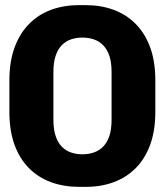

<svg xmlns="http://www.w3.org/2000/svg" viewBox="-20 -716 640 746"><path d="M287 10Q227.5 10 178 -8.2Q128.5 -26.5 92.2 -63Q56 -99.5 36.2 -154Q16.5 -208.5 16.5 -281V-404Q16.5 -476.5 36.5 -531.2Q56.5 -586 92.8 -622.8Q129 -659.5 178.2 -677.8Q227.5 -696 286.5 -696H313.5Q373 -696 422.5 -677.5Q472 -659 508 -622.2Q544 -585.5 563.8 -531Q583.5 -476.5 583.5 -404V-281Q583.5 -209 563.8 -154.5Q544 -100 508 -63.5Q472 -27 422.8 -8.5Q373.5 10 314 10ZM300 -116.5Q324.5 -116.5 345.2 -123.8Q366 -131 381.2 -146.8Q396.5 -162.5 405 -188Q413.5 -213.5 413.5 -250.5V-436.5Q413.5 -473.5 405 -498.8Q396.5 -524 381.2 -539.8Q366 -555.5 345.2 -562.8Q324.5 -570 300 -570Q276 -570 255.2 -562.8Q234.5 -555.5 219.5 -539.8Q204.5 -524 196 -498.8Q187.5 -473.5 187.5 -436.5V-250.5Q187.5 -213.5 196 -188Q204.5 -162.5 219.5 -146.8Q234.5 -131 255.2 -123.8Q276 -116.5 300 -116.5Z"/></svg>

Font: Chivo Mono Medium
Style: Regular
Weight: 500
Monospace: yes
Designer: Hector Gatti
Foundry: Omnibus-Type
Version: Version 1.008